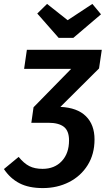

<svg xmlns="http://www.w3.org/2000/svg" viewBox="-37 -945 539 979"><path d="M468 -596 271 -400Q357 -396 401 -352.5Q445 -309 445 -234Q445 -159 410 -103Q375 -47 315 -16.5Q255 14 181 14Q110 14 62.5 -10.5Q15 -35 -17 -83L58 -145Q85 -112 112.5 -98Q140 -84 180 -84Q241 -84 278 -123.5Q315 -163 315 -229Q315 -278 288.5 -298.5Q262 -319 209 -319H122L123 -320L134 -398L326 -594H86L100 -691H482ZM478 -872 337 -752H262L153 -876L203 -925L308 -842L434 -925Z"/></svg>

Font: Fira Sans Condensed Medium
Style: Italic
Weight: 500
Width: 3
Italic angle: -8°
Designer: bBox Type GmbH & Carrois Corporate GbR & Edenspiekermann AG
Foundry: bBox Type GmbH & Carrois Corporate GbR & Edenspiekermann AG
Version: Version 4.301